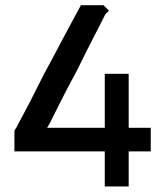

<svg xmlns="http://www.w3.org/2000/svg" viewBox="-20 -710 617 722"><path d="M374 -229.5V-252V-293.9V-325.2V-356.4V-384.8V-412.1V-432.6H391.6H394.5H397.5H408.2H418H424.8H430.7H438.5H446.3H463.9V-229.5H475.6H488.3H500H513.7H526.4H546.9V-210.9V-209V-205.1V-202.1V-199.2V-193.4V-186.5V-179.7V-173.8V-167V-159.2V-140.6H526.4H523.4H519.5H501H482.4H470.7H463.9V-133.8V-107.4V-86.9V-65.4V-46.9V-28.3V-8.8H446.3H444.3H441.4H430.7H420.9H415H408.2H400.4H391.6H374V-28.3V-31.2V-35.2V-64.5V-94.7V-116.2V-135.7V-140.6H34.2V-160.2V-164.1V-168V-177.7V-187.5V-195.3V-202.1V-208V-213.9Q34.2 -222.7 40 -227.5Q66.4 -277.3 92.8 -327.1Q119.1 -378.9 145.5 -431.6Q165 -466.8 220.7 -572.3Q235.4 -599.6 250 -627Q264.6 -653.3 284.2 -690.4H295.9H297.9H300.8H312.5H324.2H332H339.8H350.6H361.3H369.1L374 -685.5L375 -684.6L376 -683.6L389.6 -669.9L376 -656.2Q375 -654.3 361.3 -627Q301.8 -511.7 267.6 -441.4Q234.4 -380.9 207.5 -327.1Q180.7 -273.4 168 -248Q163.1 -239.3 157.2 -229.5Z"/></svg>

Font: LeFont
Style: Default
Weight: 400
Designer: Leryon MEDIA
Version: Version 1.0